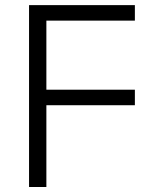

<svg xmlns="http://www.w3.org/2000/svg" viewBox="-20 -748 627 768"><path d="M96.2 0V-727.5H519.5V-665.5H165.5V-389.2H519.5V-327.1H165.5V0Z"/></svg>

Font: Inter Light
Style: Regular
Weight: 300
Designer: Rasmus Andersson
Foundry: rsms
Version: Version 4.000;git-a52131595